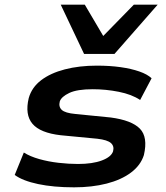

<svg xmlns="http://www.w3.org/2000/svg" viewBox="-20 -792 711 822"><path d="M297 10Q209 10 143 -4Q77 -18 43 -43L82 -139Q109 -122 148 -111Q187 -100 230.5 -95Q274 -90 314 -90Q376 -90 416 -105Q456 -120 464 -144Q470 -166 455 -179.5Q440 -193 397 -198L240 -213Q152 -223 119 -262Q86 -301 103 -372Q116 -418 156 -448.5Q196 -479 257.5 -495Q319 -511 395 -511Q450 -511 496 -504.5Q542 -498 576.5 -486Q611 -474 629 -457L580 -364Q544 -388 488.5 -399Q433 -410 377 -410Q310 -410 276.5 -394Q243 -378 236 -358Q230 -335 244.5 -321.5Q259 -308 303 -304L454 -289Q544 -277 579 -241Q614 -205 596 -128Q582 -84 540.5 -53Q499 -22 436.5 -6Q374 10 297 10ZM340 -561 240 -772H343L422 -638L553 -772H655L470 -561Z"/></svg>

Font: Nunito Sans 7pt Expanded
Style: Bold Italic
Weight: 700
Width: 7
Italic angle: -9°
Designer: Vernon Adams
Foundry: Vernon Adams
Version: Version 3.101;gftools[0.9.27]